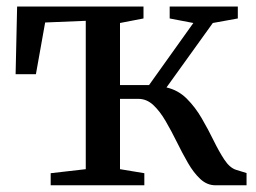

<svg xmlns="http://www.w3.org/2000/svg" viewBox="-20 -552 764 572"><path d="M131 0V-36L235.5 -48V-490L114.5 -485L87 -331H26.5L31 -532.5H407.5V-497L337.5 -483.5V-298.5H424L556 -483.5L485.5 -497V-532.5H688.5V-497L614 -483.5L476 -291.5Q511 -283.5 536.5 -258Q562 -232.5 581.2 -199.2Q600.5 -166 616.5 -133.2Q632.5 -100.5 648.5 -76.2Q664.5 -52 683.5 -46L714.5 -36.5V0H622Q597 0 577 -18.5Q557 -37 540 -66.5Q523 -96 506.8 -129Q490.5 -162 473.5 -191.2Q456.5 -220.5 436.8 -239Q417 -257.5 392 -257.5H337.5V-48L410 -36V0Z"/></svg>

Font: Merriweather 72pt
Style: Regular
Weight: 400
Version: Version 2.100